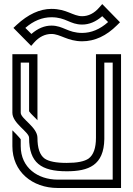

<svg xmlns="http://www.w3.org/2000/svg" viewBox="-20 -937 665 957"><path d="M83.3 -375V-625H125V-382.3C132.1 -370.4 160.4 -345.9 166.7 -337.5V-666.7H41.7V-375C41.7 -321.8 125 -279.8 125 -250C125 -125 185.7 -83.3 312.5 -83.3C421.7 -83.3 497.8 -112.9 500 -243.8V-625H541.7V-41.7H267.7C168.2 -41.7 83.3 -101.5 83.3 -208.3V-242.7C80.2 -247.9 71.9 -256.2 60.4 -268.8L41.7 -287.5V-208.3C41.7 -81.5 140.8 0 267.7 0H583.3V-666.7H458.3V-250C458.3 -199 445.8 -164.6 421.9 -146.9C401 -132.3 364.6 -125 312.5 -125C259.4 -125 222.9 -132.3 202.1 -146.9C178.1 -164.6 166.7 -199 166.7 -250C166.7 -303.2 83.3 -345.2 83.3 -375ZM389.6 -731.2C452.1 -731.2 510.4 -758.3 563.5 -811.5L578.1 -826L489.6 -916.7L475 -900C450 -870.8 420.8 -856.3 389.6 -856.3C343.6 -856.3 313 -892.7 236.5 -892.7C178.1 -892.7 119.8 -865.6 62.5 -812.5L46.9 -797.9L135.4 -708.3L150 -725C175 -753.1 204.2 -767.7 236.5 -767.7C280.5 -767.7 316.8 -731.2 389.6 -731.2ZM236.5 -809.4C202.1 -809.4 168.8 -795.8 136.5 -767.7L106.3 -797.9C146.9 -833.3 190.6 -851 236.5 -851C309.2 -851 328.3 -814.6 389.6 -814.6C424 -814.6 457.3 -828.1 489.6 -856.3L518.8 -827.1C478.1 -790.6 434.4 -772.9 389.6 -772.9C317.5 -772.9 295.4 -809.4 236.5 -809.4Z"/></svg>

Font: Sportrop
Style: Regular
Weight: 500
Version: Version 0.9